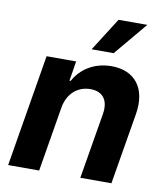

<svg xmlns="http://www.w3.org/2000/svg" viewBox="-86 -848 794 920"><g transform="rotate(10 311.0 -388.5)"><path d="M219.5 -315.3C231.5 -385.7 280.2 -426.8 341.6 -426.8C402.7 -426.8 431.8 -387.1 420.8 -320.3L367.2 0H518.5L576.7 -347.3C598 -474.8 535.9 -552.6 422.6 -552.6C341.3 -552.6 275.6 -513.1 241.1 -449.2H235.1L250.7 -545.5H106.9L16 0H166.9ZM313.6 -615.8H420.8L556.1 -777.3H416.2Z"/></g></svg>

Font: Magic Ui Pro
Style: Bold Italic
Weight: 700
Italic angle: -9.39999°
Designer: Stefan Endress, Andreas Faust
Version: Version 1.000;FEAKit 1.0